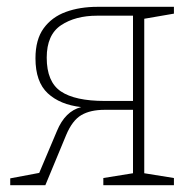

<svg xmlns="http://www.w3.org/2000/svg" viewBox="-20 -543 573 563"><path d="M10 0V-20L95 -36L147 -159Q171 -217 218 -229Q156 -236 120 -269.5Q84 -303 84 -372Q84 -427 108 -460Q132 -493 173 -508Q214 -523 266 -523H490V-503L403 -488V-35L490 -21V0H283V-21L370 -35V-221H287Q245 -221 218.5 -205.5Q192 -190 174 -147L113 0ZM287 -247H370V-497H265Q201 -497 159 -469Q117 -441 117 -374Q117 -303 158.5 -275Q200 -247 287 -247Z"/></svg>

Font: Bitter ExtraLight
Style: Regular
Weight: 200
Designer: Sol Matas, and Bitter project Authors
Foundry: Sol Matas
Version: Version 2.001